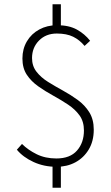

<svg xmlns="http://www.w3.org/2000/svg" viewBox="-20 -769 519 899"><path d="M244 12Q186 12 137 -10.5Q88 -33 59 -68L83 -95Q111 -67 151.5 -47Q192 -27 244 -27Q308 -27 340.5 -64Q373 -101 373 -158Q373 -200 352.5 -228.5Q332 -257 299 -279Q266 -301 229.5 -321Q193 -341 159.5 -364.5Q126 -388 105.5 -419Q85 -450 85 -495Q85 -540 106 -575.5Q127 -611 164 -631Q201 -651 247 -651Q303 -651 340 -630.5Q377 -610 402 -578L376 -554Q353 -582 322.5 -597Q292 -612 246 -612Q195 -612 162.5 -579Q130 -546 130 -497Q130 -460 151 -433Q172 -406 205 -385.5Q238 -365 274.5 -345Q311 -325 344 -301Q377 -277 398 -243.5Q419 -210 419 -162Q419 -108 395.5 -69Q372 -30 333 -9Q294 12 244 12ZM226 110V1H265V110ZM226 -630V-749H265V-630Z"/></svg>

Font: Mada Light
Style: Regular
Weight: 300
Designer: Khaled Hosny
Version: Version 1.5